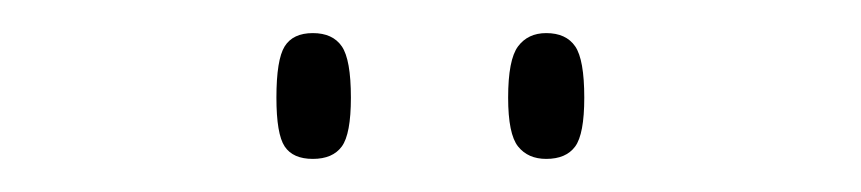

<svg xmlns="http://www.w3.org/2000/svg" viewBox="-20 -757 520 116"><path d="M310 -661Q299 -661 293 -668.5Q287 -676 287 -698Q287 -721 293 -729Q299 -737 310 -737Q322 -737 327.5 -729Q333 -721 333 -698Q333 -676 327.5 -668.5Q322 -661 310 -661ZM169 -661Q157 -661 152 -668.5Q147 -676 147 -698Q147 -721 152 -729Q157 -737 169 -737Q181 -737 186.5 -729Q192 -721 192 -698Q192 -676 186.5 -668.5Q181 -661 169 -661Z"/></svg>

Font: Noto Serif Thai Condensed Thin
Style: Regular
Weight: 100
Width: 3
Designer: Monotype Design Team
Foundry: Monotype Imaging Inc.
Version: Version 2.001; ttfautohint (v1.8.4.7-5d5b)